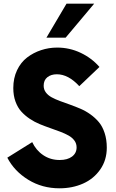

<svg xmlns="http://www.w3.org/2000/svg" viewBox="-20 -1020 632 1050"><path d="M233.9 -814 343.8 -1000H495.1L338.9 -814ZM305.2 9.8Q210.4 9.8 134.3 -37.1Q58.1 -84 20 -157.7L156.2 -242.7Q177.2 -197.8 216.6 -171.4Q255.9 -145 306.2 -145Q349.1 -145 374 -163.8Q398.9 -182.6 398.9 -213.9Q398.9 -234.9 387 -251.2Q375 -267.6 355 -278.8Q335 -290 309.1 -299.8Q283.2 -309.6 254.4 -319.6Q225.6 -329.6 197 -341.3Q168.5 -353 142.6 -370.4Q116.7 -387.7 96.7 -409.7Q76.7 -431.6 64.7 -464.6Q52.7 -497.6 52.7 -538.6Q52.7 -592.8 73.2 -636Q93.8 -679.2 128.2 -705.6Q162.6 -731.9 204.8 -745.8Q247.1 -759.8 292.5 -759.8Q360.4 -759.8 420.9 -731.2Q481.4 -702.6 523.9 -653.8L413.6 -548.8Q354 -613.8 291 -613.8Q259.3 -613.8 239 -597.7Q218.8 -581.5 218.8 -551.3Q218.8 -530.8 230.5 -514.9Q242.2 -499 262.2 -488Q282.2 -477.1 308.1 -467.5Q334 -458 362.8 -447.8Q391.6 -437.5 420.2 -425.3Q448.7 -413.1 474.6 -394.5Q500.5 -376 520.5 -352.3Q540.5 -328.6 552.2 -292.7Q564 -256.8 564 -212.4Q564 -144.5 528.3 -93.3Q492.7 -42 434.3 -16.1Q376 9.8 305.2 9.8Z"/></svg>

Font: Now
Style: Bold
Weight: 700
Designer: Alfredo Marco Pradil
Foundry: Alfredo Marco Pradil
Version: Version 1.002;PS 001.002;hotconv 1.0.88;makeotf.lib2.5.64775